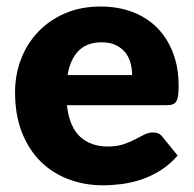

<svg xmlns="http://www.w3.org/2000/svg" viewBox="-20 -546 579 574"><path d="M375 -321.5Q375 -340 370.2 -357.5Q365.5 -375 354.8 -388.8Q344 -402.5 326.5 -411Q309 -419.5 284 -419.5Q240 -419.5 215 -394.2Q190 -369 182 -321.5ZM180 -231.5Q187.5 -166.5 219.5 -137.2Q251.5 -108 302 -108Q329 -108 348.5 -114.5Q368 -121 383.2 -129Q398.5 -137 411.2 -143.5Q424 -150 438 -150Q456.5 -150 466 -136.5L511 -81Q487 -53.5 459.2 -36.2Q431.5 -19 402.2 -9.2Q373 0.5 343.8 4.2Q314.5 8 288 8Q233.5 8 185.8 -9.8Q138 -27.5 102.2 -62.5Q66.5 -97.5 45.8 -149.5Q25 -201.5 25 -270.5Q25 -322.5 42.8 -369Q60.5 -415.5 93.8 -450.5Q127 -485.5 174.2 -506Q221.5 -526.5 281 -526.5Q332.5 -526.5 375.2 -510.5Q418 -494.5 448.8 -464Q479.5 -433.5 496.8 -389.2Q514 -345 514 -289Q514 -271.5 512.5 -260.5Q511 -249.5 507 -243Q503 -236.5 496.2 -234Q489.5 -231.5 479 -231.5Z"/></svg>

Font: Lato ExtraBold
Style: Regular
Weight: 800
Designer: Lukasz Dziedzic with Adam Twardoch and Botio Nikoltchev
Foundry: tyPoland Lukasz Dziedzic
Version: Version 2.015; 2015-08-06; http://www.latofonts.com/